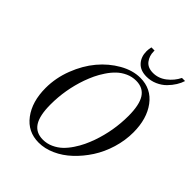

<svg xmlns="http://www.w3.org/2000/svg" viewBox="-255 -1059 1219 1219"><g transform="rotate(45 355.0 -449.0)"><path d="M465.8 -698.2Q429.7 -698.2 396.7 -683.1Q363.8 -668 339.4 -644.5Q314.9 -621.1 293.5 -588.9Q272 -556.6 257.8 -526.6Q243.7 -496.6 231.9 -463.9Q188 -338.9 188 -207Q188 -107.9 218.3 -61Q248.5 -14.2 312 -14.2Q348.1 -14.2 381.1 -29.3Q414.1 -44.4 438.5 -67.6Q462.9 -90.8 484.4 -123Q505.9 -155.3 520 -185.3Q534.2 -215.3 545.9 -248Q589.8 -373 589.8 -504.9Q589.8 -604 559.6 -651.1Q529.3 -698.2 465.8 -698.2ZM472.2 -730Q570.3 -730 628.2 -652.6Q686 -575.2 686 -453.1Q686 -380.9 664.3 -309.3Q642.6 -237.8 605 -179.7Q567.4 -121.6 519.5 -76.7Q471.7 -31.7 416 -6.8Q360.4 18.1 306.2 18.1Q208 18.1 149.9 -59.3Q91.8 -136.7 91.8 -258.8Q91.8 -349.1 125.5 -436.5Q159.2 -523.9 212.6 -587.6Q266.1 -651.4 335.2 -690.7Q404.3 -730 472.2 -730ZM379.9 -877Q379.9 -894 384.8 -916H413.1V-908.2Q413.1 -868.2 436 -838.1Q459 -808.1 506.8 -808.1Q555.2 -808.1 595.9 -839.4Q636.7 -870.6 659.2 -916H687Q679.7 -891.6 663.8 -866Q647.9 -840.3 624.3 -816.4Q600.6 -792.5 566.4 -777.3Q532.2 -762.2 494.1 -762.2Q439 -762.2 409.4 -794.7Q379.9 -827.1 379.9 -877Z"/></g></svg>

Font: Flanker Steampunk
Style: Italic
Weight: 400
Italic angle: -12°
Designer: Alexey Kryukov, Leonardo Di Lena
Foundry: Alexey Kryukov, Leonardo Di Lena
Version: 1.210